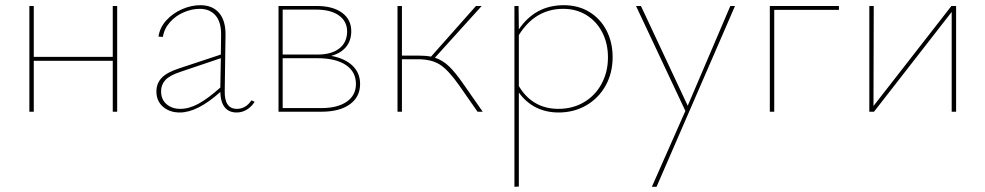

<svg xmlns="http://www.w3.org/2000/svg" viewBox="-20 -430 3793 739"><path d="M431 -407V0H414V-196H110V0H93V-407H110V-211H414V-407Z M960 -38Q948 -19 930 -8Q912 3 891 3Q861 3 845 -17Q829 -37 828 -76Q740 3 672 3Q633 3 607.5 -19Q582 -41 582 -78Q582 -109 602.5 -130.5Q623 -152 670 -167L830 -220L831 -294Q832 -344 810 -370Q788 -396 749 -396Q719 -396 688 -383Q657 -370 634.5 -345Q612 -320 607 -288L590 -289Q595 -324 620 -351.5Q645 -379 680.5 -394.5Q716 -410 751 -410Q798 -410 823.5 -380Q849 -350 848 -294L845 -81Q843 -11 892 -11Q926 -11 948 -44ZM674 -11Q708 -11 744.5 -31Q781 -51 828 -93L830 -206L676 -154Q633 -140 616.5 -122Q600 -104 600 -79Q600 -47 621 -29Q642 -11 674 -11Z M1366 -107Q1366 -57 1326.5 -28.5Q1287 0 1217 0H1052V-407H1199Q1261 -407 1296.5 -381Q1332 -355 1332 -310Q1332 -274 1312 -249.5Q1292 -225 1255 -215Q1308 -205 1337 -177Q1366 -149 1366 -107ZM1068 -393V-220H1202Q1256 -220 1286 -243.5Q1316 -267 1316 -309Q1316 -348 1284.5 -370.5Q1253 -393 1197 -393ZM1350 -107Q1350 -154 1311 -180Q1272 -206 1201 -206H1068V-14H1217Q1279 -14 1314.5 -38.5Q1350 -63 1350 -107Z M1838 0H1818L1749 -99Q1707 -159 1674.5 -180.5Q1642 -202 1588 -202H1527V0H1510V-407H1527V-216H1591Q1620 -216 1639 -212L1812 -407H1834L1654 -208Q1684 -198 1708.5 -174.5Q1733 -151 1764 -106Z M2338 -210Q2338 -149 2311 -100.5Q2284 -52 2236.5 -24.5Q2189 3 2130 3Q2082 3 2043 -16.5Q2004 -36 1977 -74V288L1960 289V-407H1976L1977 -317Q2040 -410 2150 -410Q2206 -410 2248.5 -384Q2291 -358 2314.5 -312.5Q2338 -267 2338 -210ZM2320 -209Q2320 -263 2298 -305.5Q2276 -348 2237 -372Q2198 -396 2148 -396Q2040 -396 1977 -295V-99Q2002 -56 2040.5 -33.5Q2079 -11 2129 -11Q2184 -11 2227.5 -36.5Q2271 -62 2295.5 -107.5Q2320 -153 2320 -209Z M2809 -407 2507 289H2489L2618 -3L2428 -407H2447L2627 -23L2791 -407Z M3209 -392H2960V0H2943V-407H3209Z M3660 0H3643V-384L3344 0H3326V-407H3343L3342 -22L3642 -407H3660Z"/></svg>

Font: Ysabeau Thin
Style: Regular
Weight: 200
Designer: Christian Thalmann (Catharsis Fonts)
Version: Version 0.003